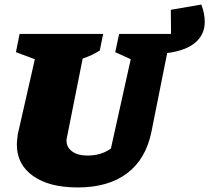

<svg xmlns="http://www.w3.org/2000/svg" viewBox="-20 -809 919 843"><path d="M321 14Q196 14 125 -36.5Q54 -87 54 -174Q54 -185 55.5 -196Q57 -207 58 -219L133 -549L50 -580L66 -660H433L418 -587Q400 -576 383.5 -568Q367 -560 343 -552L274 -206Q273 -202 272.5 -199Q272 -196 272 -192Q272 -162 297 -144Q322 -126 363 -126Q425 -126 467 -157L554 -549L486 -580L503 -660H731L730 -766L864 -789Q872 -768 875.5 -749Q879 -730 879 -713Q879 -658 838 -622.5Q797 -587 714 -576L645 -231Q621 -111 538.5 -48.5Q456 14 321 14Z"/></svg>

Font: Piazzolla SC Black
Style: Italic
Weight: 900
Italic angle: -11.3°
Designer: Juan Pablo del Peral
Foundry: Huerta Tipografica
Version: Version 1.330